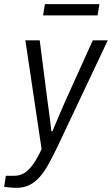

<svg xmlns="http://www.w3.org/2000/svg" viewBox="-60 -720 538 923"><path d="M19 183Q2 183 -15 181Q-32 179 -40 178L-32 125H9Q33 125 54 113.5Q75 102 96 74Q117 46 140 -3L62 -526H131L168 -237Q171 -216 174.5 -189.5Q178 -163 181.5 -136.5Q185 -110 187 -89H192Q198 -103 205.5 -121Q213 -139 221.5 -159Q230 -179 238.5 -198.5Q247 -218 254 -234L386 -526H458L215 -12Q194 31 174.5 67Q155 103 132.5 129Q110 155 82.5 169Q55 183 19 183ZM147 -646 156 -700H418L409 -646Z"/></svg>

Font: Archivo SemiCondensed Light
Style: Italic
Weight: 300
Width: 4
Italic angle: -10°
Designer: Hector Gatti
Foundry: Omnibus-Type
Version: Version 2.001